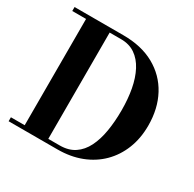

<svg xmlns="http://www.w3.org/2000/svg" viewBox="-163 -921 1101 1092"><g transform="rotate(30 387.5 -375.0)"><path d="M345.5 -750Q464.5 -750 549.5 -702.8Q634.5 -655.5 680 -571Q725.5 -486.5 725.5 -375Q725.5 -291.5 698.2 -222.8Q671 -154 620.8 -104Q570.5 -54 500.8 -27Q431 0 345.5 0H25V-26H115.5V-724H25V-750ZM270.5 -26H345.5Q403 -26 442.5 -52.5Q482 -79 505.8 -126.8Q529.5 -174.5 540 -237.8Q550.5 -301 550.5 -375Q550.5 -449 538.8 -512.2Q527 -575.5 502 -623.2Q477 -671 438.2 -697.5Q399.5 -724 345.5 -724H270.5Z"/></g></svg>

Font: Bodoni Moda 9pt
Style: Bold
Weight: 700
Designer: Owen Earl
Foundry: indestructible type
Version: Version 2.005